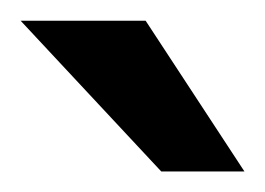

<svg xmlns="http://www.w3.org/2000/svg" viewBox="-20 -752 257 186"><path d="M216.8 -585.9H136.2L0 -731.9H121.1Z"/></svg>

Font: Aspekta 450
Style: Regular
Weight: 450
Designer: Ivo Dolenc
Version: Version 2.000